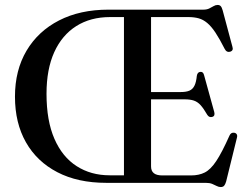

<svg xmlns="http://www.w3.org/2000/svg" viewBox="-20 -739 1006 776"><path d="M418.5 -700H802Q816 -700 825.8 -704.8Q835.5 -709.5 843.2 -714.2Q851 -719 859.5 -719Q867.5 -719 872 -714.2Q876.5 -709.5 880 -697L919.5 -549.5Q922 -542 919.5 -537Q917 -532 910.5 -530Q903.5 -528 897.8 -530.8Q892 -533.5 888 -541.5Q867.5 -582 850.8 -607.2Q834 -632.5 817.5 -646.2Q801 -660 782.8 -665Q764.5 -670 741.5 -670H590.5V-66.5Q590.5 -48 601.8 -39Q613 -30 636 -30H752.5Q784 -30 807.5 -41.8Q831 -53.5 854 -88Q877 -122.5 907.5 -191Q910.5 -198 915.5 -200.8Q920.5 -203.5 926.5 -202.5Q933.5 -201.5 936.8 -196.2Q940 -191 937.5 -182L894 -5.5Q890.5 6.5 885.8 11.8Q881 17 872 17Q864 17 856 12.8Q848 8.5 837.5 4.2Q827 0 811.5 0H409.5Q294.5 0 211.8 -43Q129 -86 84.8 -164Q40.5 -242 40.5 -348.5Q40.5 -455 87.2 -534Q134 -613 218.8 -656.5Q303.5 -700 418.5 -700ZM168 -360Q168 -251 200 -177.8Q232 -104.5 289.8 -67.5Q347.5 -30.5 423 -30.5H481V-670H424.5Q346 -670 288.2 -633.5Q230.5 -597 199.2 -528Q168 -459 168 -360ZM552.5 -367H710.5Q733 -367 746 -372.8Q759 -378.5 766 -392.8Q773 -407 775.5 -432.5Q778 -447.5 789.5 -448.5Q801.5 -450 805 -434.5L846 -286Q850 -270 838 -266.5Q825.5 -263 818 -274.5Q803 -300.5 790.8 -314Q778.5 -327.5 763.5 -332.5Q748.5 -337.5 726.5 -337.5H552.5Z"/></svg>

Font: Fraunces 60pt
Style: Regular
Weight: 400
Version: Version 1.000;[b76b70a41]